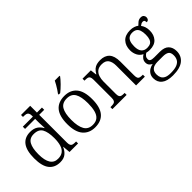

<svg xmlns="http://www.w3.org/2000/svg" viewBox="-43 -1469 2413 2413"><g transform="rotate(-45 1163.0 -263.0)"><path d="M259 10Q162 10 110.5 -55Q59 -120 59 -258Q59 -395 109.5 -462Q160 -529 258 -529Q319 -529 358 -503.5Q397 -478 418 -436H423Q423 -441 422.5 -454.5Q422 -468 421 -485.5Q420 -503 419.5 -519.5Q419 -536 419 -546V-600H240V-640H419V-654Q419 -686 409.5 -701Q400 -716 383.5 -720.5Q367 -725 342 -725H328V-760H491V-640H580V-600H491V-105Q491 -74 500 -58.5Q509 -43 526.5 -39Q544 -35 569 -35H582V0H430L421 -101H418Q396 -50 358.5 -20Q321 10 259 10ZM270 -41Q324 -41 357 -66.5Q390 -92 404.5 -141Q419 -190 419 -258Q419 -366 387.5 -422Q356 -478 270 -478Q196 -478 164.5 -421Q133 -364 133 -256Q133 -148 167.5 -94Q202 -40 270 -41Z M879 10Q776 10 716.5 -58.5Q657 -127 657 -268Q657 -408 714 -476.5Q771 -545 882 -545Q986 -545 1044 -477.5Q1102 -410 1102 -268Q1102 -127 1045.5 -58.5Q989 10 879 10ZM880 -33Q935 -33 967.5 -60.5Q1000 -88 1014 -141Q1028 -194 1028 -268Q1028 -386 994 -443.5Q960 -501 881 -501Q800 -501 765.5 -443Q731 -385 731 -268Q731 -154 765.5 -93.5Q800 -33 880 -33ZM844 -619Q859 -638 875.5 -664Q892 -690 908 -717Q924 -744 934 -766H1019V-756Q1010 -743 992.5 -723Q975 -703 953.5 -681Q932 -659 910 -639.5Q888 -620 870 -606H844Z M1192 0V-35H1205Q1233 -35 1250.5 -39.5Q1268 -44 1277 -59.5Q1286 -75 1286 -107V-431Q1286 -463 1277 -478Q1268 -493 1251.5 -497Q1235 -501 1210 -501H1197V-536H1345L1355 -453H1359Q1380 -490 1403.5 -510Q1427 -530 1455.5 -537.5Q1484 -545 1518 -545Q1599 -545 1642 -498.5Q1685 -452 1685 -352V-107Q1685 -75 1692.5 -59.5Q1700 -44 1717 -39.5Q1734 -35 1761 -35H1769V0H1613V-352Q1613 -417 1586.5 -455.5Q1560 -494 1494 -494Q1442 -494 1412.5 -470Q1383 -446 1370.5 -407Q1358 -368 1358 -325V-104Q1358 -73 1366.5 -58Q1375 -43 1392.5 -39Q1410 -35 1437 -35H1445V0Z M2030 240Q1930 240 1879.5 200Q1829 160 1829 89Q1829 50 1846.5 22Q1864 -6 1892 -22Q1920 -38 1952 -44Q1931 -52 1914.5 -71Q1898 -90 1898 -121Q1898 -151 1914 -173.5Q1930 -196 1957 -212Q1914 -232 1892.5 -274Q1871 -316 1871 -365Q1871 -447 1916.5 -496Q1962 -545 2051 -545Q2087 -545 2117.5 -534.5Q2148 -524 2163 -510Q2177 -525 2201 -544.5Q2225 -564 2257 -564Q2285 -564 2298.5 -549Q2312 -534 2312 -514Q2312 -495 2302 -481Q2292 -467 2269 -467Q2269 -484 2263 -496Q2257 -508 2239 -508Q2223 -508 2211 -501.5Q2199 -495 2186 -485Q2202 -465 2212.5 -435.5Q2223 -406 2223 -364Q2223 -290 2180.5 -241.5Q2138 -193 2051 -193Q2039 -193 2021.5 -195Q2004 -197 1994 -200Q1976 -189 1962.5 -172.5Q1949 -156 1949 -131Q1949 -108 1966.5 -98Q1984 -88 2024 -88H2122Q2205 -88 2242.5 -48.5Q2280 -9 2280 57Q2280 141 2218.5 190.5Q2157 240 2030 240ZM2033 199Q2102 199 2142 183Q2182 167 2199 137.5Q2216 108 2216 69Q2216 16 2188.5 -2Q2161 -20 2109 -20H2013Q1981 -20 1953.5 -11Q1926 -2 1909 21Q1892 44 1892 86Q1892 117 1904.5 143Q1917 169 1947.5 184Q1978 199 2033 199ZM2048 -234Q2084 -234 2106.5 -247Q2129 -260 2140 -289.5Q2151 -319 2151 -365Q2151 -413 2140 -444Q2129 -475 2106 -489.5Q2083 -504 2047 -504Q2013 -504 1989.5 -489Q1966 -474 1954.5 -443Q1943 -412 1943 -364Q1943 -297 1970 -265.5Q1997 -234 2048 -234Z"/></g></svg>

Font: Noto Serif Tibetan Light
Style: Regular
Weight: 300
Version: Version 2.103